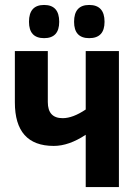

<svg xmlns="http://www.w3.org/2000/svg" viewBox="-20 -755 540 775"><path d="M326 0H460V-549H326V-313Q274 -278 233 -278Q173 -278 173 -343V-549H40V-342Q40 -166 197 -166Q258 -166 326 -211ZM340 -601Q402 -601 402 -667Q402 -735 340 -735Q279 -735 279 -667Q279 -601 340 -601ZM158 -601Q219 -601 219 -667Q219 -735 158 -735Q97 -735 97 -667Q97 -601 158 -601Z"/></svg>

Font: Noto Sans Mono Condensed Extra
Style: Regular
Weight: 800
Width: 3
Designer: Monotype Design Team
Foundry: Monotype Imaging Inc.
Version: Version 1.900